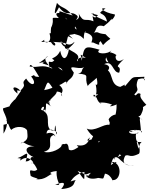

<svg xmlns="http://www.w3.org/2000/svg" viewBox="-59 -1195 1017 1308"><path d="M252 -413C213 -470 263 -443 248 -435C267 -488 230 -512 298 -465C240 -498 326 -546 261 -487C312 -558 334 -538 332 -613C334 -627 319 -594 242 -581C270 -650 262 -651 315 -573C347 -569 364 -570 364 -539C344 -566 400 -572 334 -625C344 -590 404 -673 393 -621C402 -659 434 -652 444 -700C391 -769 471 -715 514 -737C489 -717 510 -701 473 -694C566 -684 507 -676 540 -607C536 -622 623 -669 597 -675C608 -632 606 -606 593 -621C610 -534 577 -554 610 -553C562 -511 576 -579 596 -532C542 -551 608 -525 598 -532C615 -477 648 -490 620 -495C653 -503 724 -479 700 -479C665 -459 741 -480 747 -491C723 -475 746 -493 726 -403C755 -421 702 -420 681 -382C699 -321 691 -383 686 -344C649 -355 585 -293 532 -319C571 -247 623 -249 577 -272C606 -186 650 -273 613 -224C598 -300 585 -297 558 -228C603 -275 497 -205 553 -259C531 -164 431 -228 476 -194C476 -194 430 -157 410 -177C404 -244 376 -203 363 -207C396 -190 388 -227 361 -209C366 -187 288 -145 240 -161C325 -183 246 -257 309 -276C328 -243 316 -308 258 -285C261 -268 245 -335 313 -304C316 -357 321 -351 323 -282C311 -268 359 -302 288 -308C241 -343 302 -418 221 -447C223 -478 267 -477 218 -427L207 -406ZM47 -413C-62 -327 104 -437 -19 -371C-12 -388 4 -321 18 -310C49 -341 115 -334 126 -305C128 -261 141 -243 81 -217C103 -242 106 -205 177 -198C91 -200 119 -145 171 -124C137 -133 164 -97 116 -95C144 -188 113 -133 60 -118C119 -107 80 -141 79 -101C138 -155 191 -66 156 -87C146 -53 152 -131 195 -40C163 -11 134 -68 150 3C168 17 220 23 186 25C245 36 280 -10 295 -9C295 -9 256 -21 327 -30C320 55 377 73 314 62C315 68 418 17 358 93C466 85 438 41 459 32C440 32 358 60 394 82C417 74 414 2 516 -24C513 31 528 50 470 -31C541 4 519 -7 560 -18C494 57 562 -11 531 1C517 -8 541 51 646 4C593 25 597 7 578 15C661 17 637 39 656 -12C705 -6 716 64 706 32C769 39 776 -89 702 -93C729 -54 760 -122 696 -70C717 -161 732 -89 716 -116C750 -152 766 -57 862 -65C750 -63 787 -121 799 -143C742 -137 730 -103 756 -144C783 -129 762 -118 773 -118C824 -165 807 -107 888 -148C905 -172 873 -256 865 -237C841 -269 809 -221 906 -228C902 -221 897 -231 884 -182C877 -216 846 -299 887 -290C824 -266 781 -313 875 -310C833 -286 792 -318 834 -295C885 -323 919 -301 902 -292C898 -370 880 -417 913 -374C859 -434 878 -383 901 -413C936 -484 891 -449 938 -481C912 -509 889 -534 899 -555C871 -573 871 -530 856 -552C904 -599 852 -587 882 -655C958 -679 909 -616 925 -672C829 -666 860 -685 793 -608C779 -610 816 -633 760 -603C679 -618 723 -720 644 -728C649 -675 728 -745 651 -758C712 -790 707 -698 753 -700C775 -767 701 -709 785 -793C726 -752 720 -820 736 -819C689 -853 635 -845 680 -770C638 -778 680 -825 663 -806C683 -835 678 -820 704 -857C680 -818 579 -828 620 -856C521 -884 514 -886 498 -781C492 -836 476 -829 526 -801C439 -814 488 -756 465 -785C506 -829 402 -850 397 -873C429 -888 379 -847 354 -912C395 -902 410 -872 448 -910C448 -890 354 -827 411 -862C399 -784 365 -778 351 -849C323 -786 272 -807 311 -785C284 -750 264 -808 278 -737C273 -735 355 -753 367 -714C329 -737 275 -798 295 -735C276 -762 188 -757 258 -778C178 -760 198 -752 269 -813C216 -793 290 -734 299 -727C224 -761 204 -730 143 -742C150 -780 186 -704 208 -671C146 -672 199 -697 153 -674C198 -621 159 -596 119 -660C73 -617 135 -631 80 -577C47 -614 3 -604 60 -557C45 -599 84 -516 55 -580C12 -581 52 -579 85 -577C39 -513 46 -516 39 -515C-25 -450 42 -484 -38 -457C-45 -426 23 -380 -35 -285V-345L87 -375ZM581 -1103C551 -1109 552 -1106 608 -1092C580 -1046 562 -1125 578 -1050C519 -1075 514 -1033 476 -1104C502 -1043 396 -1045 386 -1075C418 -1039 493 -1007 450 -963C491 -951 488 -953 512 -930C510 -994 538 -986 518 -975C614 -950 541 -896 574 -906C642 -874 607 -900 619 -907C645 -925 602 -946 643 -888C704 -954 706 -909 660 -962C585 -969 631 -984 562 -969C609 -963 576 -1039 650 -1016C640 -1016 707 -1050 715 -1099C673 -1014 739 -1096 721 -1097C645 -1111 610 -1146 660 -1137C580 -1085 657 -1126 670 -1048L570 -1094ZM344 -1103C381 -1102 288 -1124 342 -1072C268 -1079 322 -1072 289 -1006C284 -974 293 -966 278 -968C302 -889 232 -900 243 -924C210 -899 211 -915 288 -908C318 -860 330 -901 302 -910C373 -904 393 -907 367 -898C439 -862 383 -852 383 -873C415 -961 388 -957 438 -931C395 -974 408 -945 473 -972C479 -1002 430 -990 462 -1030C439 -1058 482 -1071 467 -1088C420 -1130 400 -1072 343 -1146C306 -1070 309 -1112 329 -1175C364 -1134 383 -1154 436 -1089L347 -1119Z"/></svg>

Font: Hussar Lance
Style: ExBd
Weight: 700
Foundry: Cannot Into Space Fonts, PlusOne Fonts
Version: Version 2.270